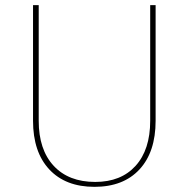

<svg xmlns="http://www.w3.org/2000/svg" viewBox="-20 -714 731 744"><path d="M108 -246V-694H130V-246Q130 -134 188 -71.5Q246 -9 349 -9Q449 -9 505.5 -71.5Q562 -134 562 -246V-694H583V-246Q583 -125 520.5 -57.5Q458 10 346 10Q234 10 171 -57.5Q108 -125 108 -246Z"/></svg>

Font: Cantarell Thin
Style: Regular
Weight: 100
Designer: Dave Crossland, Nikolaus Waxweiler, Florian Fecher, Jacques Le Bailly, Eben Sorkin, Alexei Vanyashin, Alexios Zavras, Em
Version: Version 0.303